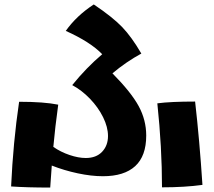

<svg xmlns="http://www.w3.org/2000/svg" viewBox="-20 -813 961 864"><path d="M30 26Q39 -172 66 -355Q178 -355 242 -342Q228 -241 220 -152Q253 -129 293 -115.5Q333 -102 366 -102Q413 -102 439.5 -130Q466 -158 466 -201Q466 -241 444 -285.5Q422 -330 385 -368.5Q348 -407 305 -430Q369 -509 440 -569Q387 -624 276 -674Q324 -742 402 -793Q487 -736 530 -691Q573 -646 616 -572Q548 -535 486 -483Q570 -398 604 -335.5Q638 -273 638 -203Q638 -111 588.5 -65.5Q539 -20 443 -20Q391 -20 330 -33Q269 -46 213 -68L206 31Q100 31 30 26ZM688 -348Q748 -356 858 -356Q878 -181 891 19Q811 30 709 30Q709 -149 688 -348Z"/></svg>

Font: Otomanopee One
Style: Regular
Weight: 400
Designer: Das Ende der Wildnis
Foundry: Gutenberg Labo
Version: Version 3.005